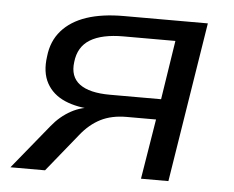

<svg xmlns="http://www.w3.org/2000/svg" viewBox="-42 -538 713 586"><g transform="rotate(5 314.5 -245.0)"><path d="M10 0 121 -136Q146 -167 179 -185Q212 -203 249 -203H260L252 -198Q197 -199 159 -215.5Q121 -232 103 -265Q85 -298 92 -347Q97 -394 125 -426Q153 -458 200.5 -474Q248 -490 315 -490H572L494 0H410L440 -184H350Q304 -184 270.5 -167Q237 -150 210 -116L116 0ZM293 -247H450L478 -428H319Q253 -428 217 -406Q181 -384 176 -337Q170 -292 200 -269.5Q230 -247 293 -247Z"/></g></svg>

Font: Nunito Sans 10pt SemiExpanded
Style: Italic
Weight: 400
Width: 6
Italic angle: -9°
Designer: Vernon Adams
Foundry: Vernon Adams
Version: Version 3.101;gftools[0.9.27]